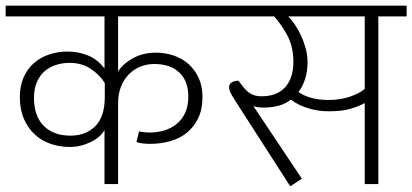

<svg xmlns="http://www.w3.org/2000/svg" viewBox="-30 -650 1456 678"><path d="M340 -357Q321 -387 289.5 -407.5Q258 -428 216 -428Q190 -428 167 -420.5Q144 -413 127 -398Q110 -383 100 -359.5Q90 -336 90 -304Q90 -240 124.5 -205.5Q159 -171 219 -171Q273 -171 306.5 -204.5Q340 -238 340 -307ZM387 0H339V-191Q325 -165 289.5 -148Q254 -131 216 -131Q181 -131 149 -142Q117 -153 93 -175Q69 -197 54.5 -230Q40 -263 40 -307Q40 -346 53 -376Q66 -406 89 -426.5Q112 -447 143 -457.5Q174 -468 209 -468Q247 -468 281 -454Q315 -440 339 -408V-592H-10V-630H744V-592H387V-397Q401 -422 437 -443Q473 -464 521 -464Q553 -464 583 -454Q613 -444 635.5 -424Q658 -404 671.5 -375Q685 -346 685 -308Q685 -264 670 -233Q655 -202 630 -181.5Q605 -161 571 -151.5Q537 -142 500 -142Q489 -142 474.5 -143.5Q460 -145 452 -149L461 -186Q469 -184 479 -183Q489 -182 498 -182Q526 -182 550.5 -189.5Q575 -197 594 -212.5Q613 -228 624 -252Q635 -276 635 -309Q635 -364 603 -394Q571 -424 515 -424Q488 -424 465 -414.5Q442 -405 424.5 -387Q407 -369 397 -343.5Q387 -318 387 -286Z M1036 -19 995 8 813 -275Q796 -301 787.5 -316Q779 -331 779 -342Q779 -353 788.5 -359Q798 -365 812 -365L825 -348Q841 -327 856 -318.5Q871 -310 894 -310Q948 -310 977 -342Q1006 -374 1006 -432Q1006 -486 984 -526Q962 -566 938 -592H739V-630H1406V-592H1306V0H1258V-286Q1238 -275 1208 -266Q1178 -257 1130 -257Q1094 -257 1059 -267.5Q1024 -278 997 -298Q978 -283 953.5 -276.5Q929 -270 899 -270Q891 -270 881 -271.5Q871 -273 865 -275ZM1129 -297Q1172 -297 1205.5 -308.5Q1239 -320 1258 -336V-592H988Q999 -581 1011 -563.5Q1023 -546 1033 -524.5Q1043 -503 1049.5 -479Q1056 -455 1056 -430Q1056 -368 1024 -325Q1044 -311 1071 -304Q1098 -297 1129 -297Z"/></svg>

Font: Ek Mukta ExtraLight
Style: Regular
Weight: 275
Designer: Girish Dalvi and Yashodeep Gholap
Foundry: Ek Type
Version: Version 2.538;PS 1.002;hotconv 16.6.51;makeotf.lib2.5.65220;